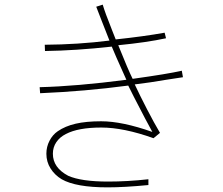

<svg xmlns="http://www.w3.org/2000/svg" viewBox="-20 -731 960 828"><path d="M620 67Q516 77 444 77Q307 77 246 42Q216 24 198 -4.5Q180 -33 180 -68Q180 -98 193.5 -124Q207 -150 229 -165Q261 -187 306 -197.5Q351 -208 416 -208Q507 -208 637 -162Q614 -203 557 -314L533 -362Q345 -337 153 -329L151 -355Q310 -359 525 -387L516 -407Q474 -500 462 -530Q309 -513 174 -511L173 -538Q316 -539 452 -556Q427 -620 419 -640L395 -702L423 -711Q432 -679 464 -599L479 -561Q601 -574 690 -590L696 -566Q613 -548 490 -536Q532 -431 552 -391Q703 -412 764 -426L769 -398L697 -387Q628 -375 561 -367Q583 -320 614 -260Q645 -200 670 -158L642 -135Q513 -181 417 -181Q317 -181 264 -153Q238 -140 223 -118Q208 -96 208 -68Q208 -8 274 27Q330 52 446 52Q530 52 620 42Z"/></svg>

Font: LINE Seed Sans KR Thin
Style: Regular
Weight: 250
Designer: LINE BX Design & Sandoll Inc & Dalton Maag Ltd
Foundry: Sandoll Inc.
Version: Version 1.000